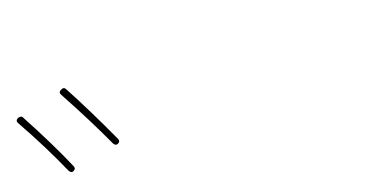

<svg xmlns="http://www.w3.org/2000/svg" viewBox="-37 -1001 1074 529"><g transform="rotate(-15 500.0 -736.5)"><path d="M123 -623Q116.2 -619.1 110.4 -627.9Q66.4 -708 9.8 -791Q4.9 -797.9 12.7 -803.7Q15.6 -805.7 20.5 -805.7Q25.4 -805.7 27.3 -801.8Q86.9 -710.9 127 -636.7Q131.8 -627.9 123 -623ZM248 -668.9Q204.1 -746.1 144.5 -835.9Q139.6 -843.8 148.4 -848.6Q157.2 -854.5 162.1 -846.7Q212.9 -768.6 264.6 -677.7Q269.5 -668.9 260.7 -664.1Q253.9 -660.2 248 -668.9Z"/></g></svg>

Font: Rounded-X Mgen+ 1mn thin
Style: Regular
Weight: 100
Designer: [Source Han Sans]
Ryoko NISHIZUKA  (kana & ideographs); Paul D. Hunt (Latin, Greek & Cyrillic); Wenlong ZHANG  (bopomofo
Version: Version 1.059.20150602